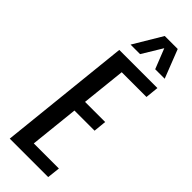

<svg xmlns="http://www.w3.org/2000/svg" viewBox="-336 -1081 1109 1109"><g transform="rotate(45 218.5 -526.0)"><path d="M149.4 -877.4 253.9 -1052.2H359.9L428.2 -877.4H350.6L301.8 -1000.5L227.1 -877.4ZM40 0 125 -809.6H436.5L428.2 -728.5H226.1L197.3 -457.5H361.8L354 -378.9H189.5L157.7 -78.6H362.8L354 0Z"/></g></svg>

Font: Oswald
Style: Regular
Weight: 400
Designer: Vernon Adams
Foundry: Vernon Adams
Version: 3.0; ttfautohint (v0.94.23-7a4d-dirty) -l 8 -r 50 -G 200 -x 